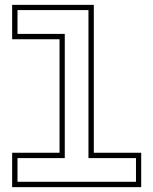

<svg xmlns="http://www.w3.org/2000/svg" viewBox="-20 -770 631 790"><path d="M30 0V-141.5H225V-608.5H30V-750H366V-141.5H561V0ZM52 -22H539.5V-119.5H344V-728.5H52V-630.5H246.5V-119.5H52Z"/></svg>

Font: Tourney Expanded ExtraLight
Style: Regular
Weight: 200
Width: 7
Designer: Tyler Finck
Foundry: Etcetera Type Co
Version: Version 1.010; ttfautohint (v1.8.3)